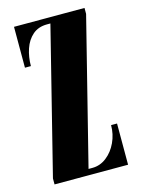

<svg xmlns="http://www.w3.org/2000/svg" viewBox="-108 -763 605 826"><g transform="rotate(-15 194.0 -350.0)"><path d="M30.5 0V-26.5L192.5 -673.5H177.5Q138.5 -673.5 113.2 -651.5Q88 -629.5 76 -594Q64 -558.5 64 -518H37.5V-700H351.5V-673.5L189 -26.5H206Q241 -26.5 269.5 -48.8Q298 -71 314.8 -107Q331.5 -143 331.5 -183.5H358V0Z"/></g></svg>

Font: Imbue 50pt Black
Style: Regular
Weight: 900
Designer: Tyler Finck
Foundry: Etcetera Type Company
Version: Version 1.102; ttfautohint (v1.8.3)